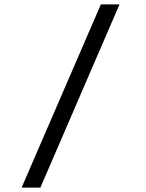

<svg xmlns="http://www.w3.org/2000/svg" viewBox="-20 -750 660 870"><path d="M163 100 521.5 -730H437L78 100Z"/></svg>

Font: Monaspace Neon Light
Style: Regular
Weight: 300
Designer: Riley Cran & the Lettermatic Team
Foundry: Lettermatic
Version: Version 1.200 (Monaspace Neon)